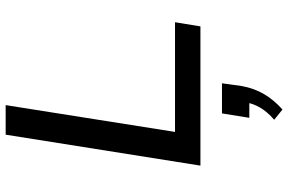

<svg xmlns="http://www.w3.org/2000/svg" viewBox="-194 -552 1042 695"><g transform="rotate(-90 327.5 -204.0)"><path d="M76 0 188 -705H295L198 -92H595L580 0ZM279 297 242 267Q271 242 286 216Q301 190 305 164L320 177H249L265 78H374L364 150Q356 194 335 230Q314 266 279 297Z"/></g></svg>

Font: Nunito Sans 7pt SemiExpanded Medium
Style: Italic
Weight: 500
Width: 6
Italic angle: -9°
Designer: Vernon Adams
Foundry: Vernon Adams
Version: Version 3.101;gftools[0.9.27]